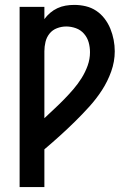

<svg xmlns="http://www.w3.org/2000/svg" viewBox="-20 -548 540 783"><path d="M60 215V-520H161V-470Q171 -484 184.5 -495.5Q198 -507 214 -514.5Q230 -522 247.5 -525Q265 -528 283 -528Q307 -528 330 -522.5Q353 -517 372.5 -504Q392 -491 406.5 -472Q421 -453 430 -431Q439 -409 443.5 -385.5Q448 -362 448 -339Q448 -297 433.5 -256.5Q419 -216 396 -180.5Q373 -145 344.5 -113.5Q316 -82 286 -52.5Q256 -23 224.5 5.5Q193 34 161 61V215ZM161 -66Q181 -85 201.5 -104Q222 -123 242 -143.5Q262 -164 280 -185Q298 -206 313 -230Q328 -254 337.5 -280.5Q347 -307 347 -335Q347 -356 341.5 -375.5Q336 -395 322.5 -410.5Q309 -426 289.5 -433Q270 -440 250 -440Q231 -440 212.5 -433Q194 -426 182 -411Q170 -396 165.5 -377Q161 -358 161 -339Z"/></svg>

Font: Iosevka SS04 Semibold
Style: Regular
Weight: 600
Monospace: yes
Designer: Belleve Invis
Foundry: Belleve Invis
Version: Version 19.0.0; ttfautohint (v1.8.4)